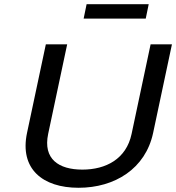

<svg xmlns="http://www.w3.org/2000/svg" viewBox="-20 -880 834 909"><path d="M197 -670 108 -251C72 -81 181 9 352 9C523 9 669 -81 705 -251L794 -670H693L603 -246C578 -127 481 -77 370 -77C258 -77 183 -127 208 -246L298 -670ZM376 -792H670L684 -860H390Z"/></svg>

Font: LT Wave
Style: Italic
Weight: 400
Designer: Daniel Lyons
Version: Version 2.5 (Glyphs App)